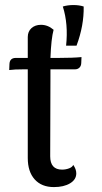

<svg xmlns="http://www.w3.org/2000/svg" viewBox="-20 -742 410 773"><path d="M246.1 -558.1Q255.4 -645 232.9 -715.8Q252.4 -721.7 275.6 -721.7Q298.8 -721.7 316.9 -715.8Q318.4 -639.2 288.1 -558.1ZM183.1 -508.8H215.8Q273.9 -508.8 308.1 -512.2L307.1 -487.8Q306.6 -476.1 299.6 -469.5Q292.5 -462.9 282.2 -462.9H183.1V-426.8L182.1 -112.8Q182.1 -59.1 230 -59.1Q244.1 -59.1 257.6 -64Q271 -68.8 274.9 -78.1Q287.1 -61 287.1 -43.9Q287.1 -19 262 -3.9Q236.8 11.2 196.8 11.2Q147.5 11.2 119.6 -19.8Q91.8 -50.8 91.8 -106V-462.9H77.1Q37.1 -462.9 17.1 -460L18.1 -484.9Q19.5 -508.8 43.9 -508.8H91.8V-592.8Q91.8 -615.2 106.7 -628.7Q121.6 -642.1 145 -642.1Q172.9 -642.1 195.8 -622.1Q186 -586.4 183.1 -508.8Z"/></svg>

Font: Arima Madurai Medium
Style: Regular
Weight: 500
Designer: Joana Correia and Natanael Gama
Foundry: NDISCOVER
Version: Version 1.019;PS 001.019;hotconv 1.0.88;makeotf.lib2.5.64775